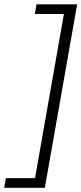

<svg xmlns="http://www.w3.org/2000/svg" viewBox="-51 -738 386 912"><path d="M-31 154H162L315.5 -717.5H122.5L114.5 -671.5H252.5L115.5 108H-23Z"/></svg>

Font: Anybody SemiExpanded Light
Style: Italic
Weight: 300
Width: 6
Italic angle: -10°
Version: Version 1.113;gftools[0.9.25]